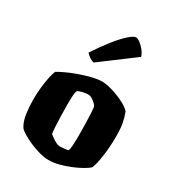

<svg xmlns="http://www.w3.org/2000/svg" viewBox="-189 -901 921 1012"><g transform="rotate(30 272.0 -395.5)"><path d="M262 0Q237 0 206 -8.5Q175 -17 145.5 -30Q116 -43 94.5 -56Q73 -69 65 -79Q46 -108 40 -151.5Q34 -195 34 -239Q34 -276 38 -311.5Q42 -347 48 -376Q54 -405 61 -420Q75 -429 103.5 -442.5Q132 -456 168 -469Q204 -482 240 -491Q276 -500 303 -500Q329 -500 366.5 -488.5Q404 -477 438 -460Q472 -443 487 -425Q498 -396 504 -365Q510 -334 510 -284Q510 -226 502.5 -169.5Q495 -113 482 -82Q470 -71 445.5 -57Q421 -43 389.5 -30Q358 -17 325 -8.5Q292 0 262 0ZM275 -92Q278 -92 297 -93Q316 -94 329 -98Q334 -106 335.5 -134Q337 -162 337 -198Q337 -228 336 -265.5Q335 -303 333.5 -333Q332 -363 328 -369Q321 -379 304.5 -391.5Q288 -404 272 -404Q259 -404 241.5 -400Q224 -396 213 -391Q206 -384 204.5 -359.5Q203 -335 203 -301Q203 -270 204 -232Q205 -194 207 -164.5Q209 -135 211 -128Q214 -125 226.5 -116Q239 -107 253 -99.5Q267 -92 275 -92ZM212 -564Q196 -568 182.5 -578Q169 -588 163 -596Q200 -653 235 -697Q270 -741 298 -766Q326 -791 340 -791Q350 -791 365 -780Q380 -769 394 -752Q408 -735 414 -715Z"/></g></svg>

Font: Texturina Black
Style: Regular
Weight: 900
Designer: Guillermo Torres Carreño
Foundry: Omnibus-Type
Version: Version 1.002; ttfautohint (v1.8.3)